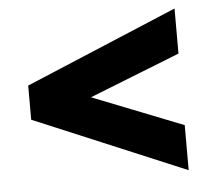

<svg xmlns="http://www.w3.org/2000/svg" viewBox="-42 -629 648 588"><g transform="rotate(-5 281.5 -335.5)"><path d="M515 -86.5 48 -282.5V-387.5L515 -583.5V-445L160.5 -305V-365L515 -225Z"/></g></svg>

Font: Outfit Thin
Style: Regular
Weight: 100
Designer: Rodrigo Fuenzalida
Foundry: fragTYPE
Version: Version 1.100;gftools[0.9.27]